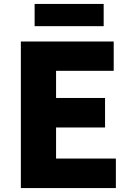

<svg xmlns="http://www.w3.org/2000/svg" viewBox="-20 -956 670 976"><path d="M86 0H569V-150H265V-308H514V-458H265V-596H558V-745H86ZM156 -823H507V-936H156Z"/></svg>

Font: Noto Sans CJK HK Black
Style: Regular
Weight: 900
Designer: Ryoko NISHIZUKA 西塚涼子 (kana, bopomofo & ideographs); Paul D. Hunt (Latin, Greek & Cyrillic); Sandoll Communications 산돌커뮤니
Foundry: Adobe
Version: Version 2.004;hotconv 1.0.118;makeotfexe 2.5.65603